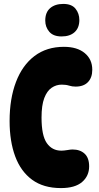

<svg xmlns="http://www.w3.org/2000/svg" viewBox="-20 -949 505 980"><path d="M291 11Q202 11 144 -31.5Q86 -74 57.5 -151Q29 -228 29 -331Q29 -445 61.5 -530.5Q94 -616 156 -663Q218 -710 306 -710Q374 -710 412.5 -678Q451 -646 451 -593Q451 -553 429 -530Q407 -507 366 -507Q348 -507 332.5 -512Q317 -517 295 -517Q267 -517 243.5 -501Q220 -485 206 -448.5Q192 -412 192 -349Q192 -257 219 -218.5Q246 -180 293 -180Q306 -180 323.5 -183Q341 -186 350 -186Q389 -186 412 -164.5Q435 -143 435 -100Q435 -51 399 -20Q363 11 291 11ZM303 -929Q346 -929 365.5 -904.5Q385 -880 385 -847Q385 -807 361 -785Q337 -763 294 -763Q252 -763 231.5 -787Q211 -811 211 -844Q211 -886 236 -907.5Q261 -929 303 -929Z"/></svg>

Font: DynaPuff Condensed Medium
Style: Regular
Weight: 500
Width: 3
Designer: Toshi Omagari, Jennifer Daniel
Foundry: Google Fonts
Version: Version 2.000; ttfautohint (v1.8.4.7-5d5b)